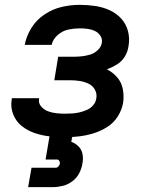

<svg xmlns="http://www.w3.org/2000/svg" viewBox="-20 -558 616 792"><path d="M248 8Q277 8 306.5 4.5Q336 1 365.5 -8Q395 -17 422 -34Q449 -51 466 -78Q483 -105 488 -135Q492 -163 486.5 -191Q481 -219 463 -239.5Q445 -260 421 -272Q443 -280 463 -292.5Q483 -305 495 -325Q507 -345 510 -367Q516 -399 508 -429.5Q500 -460 479.5 -482Q459 -504 431 -516.5Q403 -529 371.5 -533.5Q340 -538 308 -538Q272 -538 235 -529.5Q198 -521 164.5 -499Q131 -477 110 -443.5Q89 -410 82 -373H193Q198 -396 218 -413.5Q238 -431 261.5 -436Q285 -441 308 -441Q325 -441 341 -439Q357 -437 371 -430.5Q385 -424 394 -410.5Q403 -397 400 -381Q397 -364 383 -351Q369 -338 352.5 -333Q336 -328 319 -326Q302 -324 285 -324H220L204 -227H269Q289 -227 308.5 -224Q328 -221 345 -213Q362 -205 371.5 -188Q381 -171 377 -151Q375 -136 364 -123.5Q353 -111 338 -104.5Q323 -98 308 -94.5Q293 -91 278 -90Q263 -89 248 -89Q230 -89 212 -91Q194 -93 178 -99Q162 -105 150 -118.5Q138 -132 141 -150V-153H29Q28 -149 28 -146Q23 -114 35 -85Q47 -56 70.5 -37.5Q94 -19 123.5 -9Q153 1 184.5 4.5Q216 8 248 8ZM96 214H196Q217 214 238 209Q259 204 277.5 190.5Q296 177 306.5 157Q317 137 320 116Q324 97 320.5 78Q317 59 304 46Q291 33 274 27L279 0H185L168 100H215Q221 100 224.5 105.5Q228 111 227 117Q226 123 221 128.5Q216 134 210 134H110Z"/></svg>

Font: Iosevka Sparkle Semibold
Style: Italic
Weight: 600
Italic angle: -9°
Designer: Belleve Invis
Foundry: Belleve Invis
Version: Version 4.5.0; ttfautohint (v1.8.3)